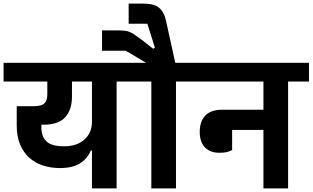

<svg xmlns="http://www.w3.org/2000/svg" viewBox="-40 -1047 1737 1067"><path d="M471 -211H465Q445 -164 403.5 -138.5Q362 -113 293 -113Q242 -113 198 -127.5Q154 -142 122 -171Q90 -200 71.5 -244.5Q53 -289 53 -349V-457H149Q191 -457 207 -473Q223 -489 223 -522V-594H-20V-698H724V-594H608V0H471ZM316 -234Q387 -234 429 -271.5Q471 -309 471 -369V-594H360V-512Q360 -437 322.5 -395.5Q285 -354 202 -354H190V-337Q190 -289 218 -261.5Q246 -234 316 -234Z M801 -594H684V-698H772L760 -705L659 -765H527V-878H623Q652 -878 671.5 -872.5Q691 -867 714 -850L754 -821L811 -776L821 -782L807 -826L779 -915H675V-1027H757Q817 -1027 844.5 -1003.5Q872 -980 882 -934L934 -698H1055V-594H938V0H801Z M1179 -198Q1128 -198 1099 -228Q1070 -258 1070 -314Q1070 -373 1101 -405Q1132 -437 1193 -437H1424V-594H1015V-698H1677V-594H1561V0H1424V-325H1250V-213Q1237 -206 1221 -202Q1205 -198 1179 -198Z"/></svg>

Font: IBM Plex Sans Devanagari
Style: Bold
Weight: 700
Designer: Mike Abbink, Paul van der Laan, Pieter van Rosmalen, Erin McLaughlin
Foundry: Bold Monday
Version: Version 1.1